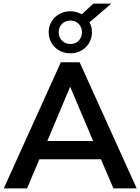

<svg xmlns="http://www.w3.org/2000/svg" viewBox="-20 -1053 784 1073"><path d="M1 0 320 -705H425L744 0H614L529 -198L583 -163H161L215 -198L131 0ZM371 -566 231 -233 205 -265H539L514 -233L373 -566ZM373 -755Q339 -755 311.5 -770.5Q284 -786 268 -813Q252 -840 252 -873Q252 -906 268 -932.5Q284 -959 311.5 -974.5Q339 -990 373 -990Q391 -990 407 -985.5Q423 -981 437 -973L502 -1033H602L480 -928Q487 -916 490.5 -902Q494 -888 494 -873Q494 -840 478 -813Q462 -786 434.5 -770.5Q407 -755 373 -755ZM373 -807Q402 -807 420 -826Q438 -845 438 -873Q438 -901 420 -919.5Q402 -938 373 -938Q345 -938 326.5 -919.5Q308 -901 308 -873Q308 -845 326.5 -826Q345 -807 373 -807Z"/></svg>

Font: NunitoSans3
Style: Bold
Weight: 700
Designer: Vernon Adams
Foundry: Vernon Adams
Version: Version 3.101;gftools[0.9.27]